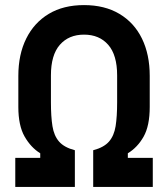

<svg xmlns="http://www.w3.org/2000/svg" viewBox="-20 -734 660 754"><path d="M40 0V-114H138V-132Q101 -155 76.5 -198Q52 -241 52 -314V-436Q52 -520 83 -582.5Q114 -645 171.5 -679.5Q229 -714 310 -714Q391 -714 449 -679.5Q507 -645 537.5 -582.5Q568 -520 568 -436V-314Q568 -240 544 -197.5Q520 -155 482 -132V-114H580V0H346V-144Q388 -155 408 -178Q428 -201 434 -238.5Q440 -276 440 -332V-438Q440 -518 405 -558Q370 -598 310 -598Q250 -598 215 -558Q180 -518 180 -438V-332Q180 -276 186 -238.5Q192 -201 212 -178Q232 -155 274 -144V0Z"/></svg>

Font: Space Grotesk
Style: Bold
Weight: 700
Designer: Florian Karsten
Foundry: Florian Karsten
Version: Version 2.000